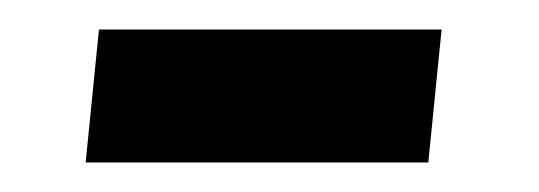

<svg xmlns="http://www.w3.org/2000/svg" viewBox="-20 -298 365 130"><path d="M47 -278H279L270 -188H38Z"/></svg>

Font: Zilla Slab SemiBold
Style: Regular
Weight: 600
Designer: Typotheque.com
Foundry: Typotheque type foundry
Version: Version 1.0; 2017